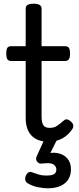

<svg xmlns="http://www.w3.org/2000/svg" viewBox="-20 -750 428 1039"><path d="M243 17Q201 17 173.5 1.5Q146 -14 132.5 -42.5Q119 -71 119 -111V-420H41Q26 -420 20 -429Q14 -438 14 -460Q14 -483 20 -491.5Q26 -500 41 -500H119V-704Q119 -717 129.5 -723.5Q140 -730 161 -730Q183 -730 194 -723.5Q205 -717 205 -704V-500H331Q346 -500 352.5 -491.5Q359 -483 359 -460Q359 -438 352.5 -429Q346 -420 331 -420H205V-121Q205 -87 214.5 -72.5Q224 -58 249 -58Q272 -58 288.5 -69Q305 -80 323 -96Q335 -107 345.5 -103.5Q356 -100 365 -91Q376 -81 376.5 -70.5Q377 -60 371 -51Q354 -26 333 -11Q312 4 289 10.5Q266 17 243 17ZM236 269Q220 269 188 263.5Q156 258 129 241Q118 234 116.5 222.5Q115 211 120 200Q127 186 136 182Q145 178 158 184Q169 188 188 194Q207 200 229 200Q260 200 272.5 192.5Q285 185 285 166Q285 151 269.5 140Q254 129 210 135Q199 136 193 134Q187 132 181 125Q176 118 175.5 111Q175 104 178 97L228 -13H298L239 105L209 89Q254 72 289 78Q324 84 344 107Q364 130 364 166Q364 198 349.5 221Q335 244 307 256.5Q279 269 236 269Z"/></svg>

Font: Playwrite PT
Style: Regular
Weight: 400
Designer: Veronika Burian, José Scaglione
Foundry: TypeTogether
Version: Version 1.002